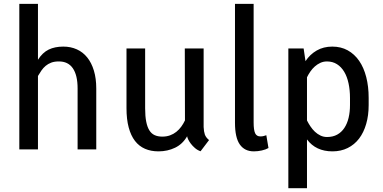

<svg xmlns="http://www.w3.org/2000/svg" viewBox="-20 -782 2003 1005"><path d="M178.7 -469.2Q202.6 -506.8 234.9 -522.5Q267.1 -538.1 311.5 -538.1Q350.1 -538.1 382.1 -523.7Q414.1 -509.3 436.5 -481.4Q459 -453.6 471.4 -412.6Q483.9 -371.6 483.9 -318.4V0H386.2V-319.3Q386.2 -388.2 361.3 -424.6Q336.4 -460.9 287.1 -460.4Q264.6 -460.4 248 -454.1Q231.4 -447.8 219 -437.3Q206.5 -426.8 197 -413.1Q187.5 -399.4 178.7 -384.3V0H81.1V-761.7H178.7Z M959.5 -68.8Q936 -27.8 896.5 -8.8Q856.9 10.3 809.6 10.3Q770 10.3 739 -3.2Q708 -16.6 686.5 -44.4Q665 -72.3 653.6 -115Q642.1 -157.7 642.1 -216.3V-528.3H739.7V-215.3Q739.7 -173.3 745.4 -145Q751 -116.7 762 -99.4Q772.9 -82 789.8 -74.5Q806.6 -66.9 829.6 -66.9Q851.6 -66.9 869.9 -73.5Q888.2 -80.1 902.8 -91.8Q917.5 -103.5 928.7 -118.9Q939.9 -134.3 948.2 -151.9L947.3 -528.3H1045.9V-117.2Q1046.9 -93.3 1052.2 -77.9Q1057.6 -62.5 1074.2 -48.8L1029.8 9.8Q1013.2 3.9 1000.5 -7.1Q987.8 -18.1 978.8 -30Q969.7 -42 964.8 -52.7Q960 -63.5 959.5 -68.8Z M1210 -761.7H1307.6V-141.1Q1307.6 -101.6 1315.4 -84.7Q1323.2 -67.9 1342.8 -67.9Q1352.1 -67.9 1359.6 -69.8Q1367.2 -71.8 1374 -74.2L1385.3 -7.3Q1371.1 1 1350.3 5.6Q1329.6 10.3 1308.6 10.3Q1260.7 10.3 1235.4 -25.6Q1210 -61.5 1210 -139.6Z M1909.7 -231.9Q1909.7 -177.7 1896.7 -133.1Q1883.8 -88.4 1859.6 -56.6Q1835.4 -24.9 1800 -7.3Q1764.6 10.3 1720.2 10.3Q1633.3 10.3 1586.9 -52.2V203.1H1489.3V-528.3H1569.3L1579.1 -461.9Q1602.1 -497.1 1637.7 -517.6Q1673.3 -538.1 1719.2 -538.1Q1764.6 -538.1 1800 -518.6Q1835.4 -499 1859.9 -463.6Q1884.3 -428.2 1897 -378.7Q1909.7 -329.1 1909.7 -269.5ZM1812 -269.5Q1812 -310.5 1804.4 -345.7Q1796.9 -380.9 1781.7 -406.2Q1766.6 -431.6 1743.9 -446Q1721.2 -460.4 1691.4 -460.4Q1672.9 -460.4 1657 -453.1Q1641.1 -445.8 1627.9 -434.1Q1614.7 -422.4 1604.5 -407.5Q1594.2 -392.6 1586.9 -377.4V-151.4Q1594.7 -135.7 1605 -120.4Q1615.2 -105 1628.4 -92.5Q1641.6 -80.1 1657.5 -72.5Q1673.3 -64.9 1691.9 -64.9Q1722.7 -64.9 1745.1 -77.4Q1767.6 -89.8 1782.5 -112.3Q1797.4 -134.8 1804.7 -165.3Q1812 -195.8 1812 -231.9Z"/></svg>

Font: Ufes Sans
Style: Regular
Weight: 400
Designer: Ricardo Esteves, Filipe Motta, Cassio Ferreira, Ana Quintelato & Breno Mello
Foundry: ProDesignUfes - Ricardo Esteves, Filipe Motta, Cassio Ferreira, Ana Quintelato & Breno Mello (This is a derivative work,
Version: Version 2.0